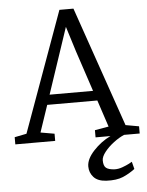

<svg xmlns="http://www.w3.org/2000/svg" viewBox="-65 -810 858 1118"><g transform="rotate(-5 364.5 -250.5)"><path d="M71 -56 325 -758H407L650 -56L728 -42V0H637Q608 12 575.5 36.5Q543 61 521.5 88.5Q500 116 500 137Q500 169 514.5 181Q529 193 563 195Q586 196 610.5 187Q635 178 650 170Q665 162 668 160L679 203Q646 228 608.5 244Q571 260 510 257Q460 254 436.5 227.5Q413 201 413 165Q413 122 457 74.5Q501 27 557 0H470V-42L551 -56L499 -213H206L153 -56L234 -42V0H1V-42ZM400 -509 354 -656 225 -271H479Z"/></g></svg>

Font: Martel DemiBold
Style: Regular
Weight: 600
Designer: Dan Reynolds
Foundry: Dan Reynolds
Version: Version 1.001; ttfautohint (v1.1) -l 5 -r 5 -G 72 -x 0 -D la